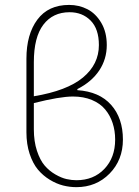

<svg xmlns="http://www.w3.org/2000/svg" viewBox="-20 -752 568 784"><path d="M292 12.2Q264.6 12.2 237.5 5.4Q210.4 -1.5 183.1 -18.1Q155.8 -34.7 135 -59.3Q114.3 -84 101.1 -123.5Q87.9 -163.1 87.9 -211.9V-512.2Q87.9 -611.8 132.6 -671.9Q177.2 -731.9 262.2 -731.9Q302.7 -731.9 336.9 -714.4Q371.1 -696.8 393.6 -658.7Q416 -620.6 416 -567.9Q416 -510.7 385.3 -464.4Q354.5 -418 295.9 -388.2V-383.8Q385.7 -377.9 433.8 -323.7Q481.9 -269.5 481.9 -182.1Q481.9 -98.6 427.5 -43.2Q373 12.2 292 12.2ZM292 -16.1Q362.3 -16.1 406.2 -62.3Q450.2 -108.4 450.2 -182.1Q450.2 -218.3 439.9 -249.5Q429.7 -280.8 409.4 -305.2Q389.2 -329.6 355.2 -343.8Q321.3 -357.9 277.8 -357.9Q224.6 -357.9 118.2 -331.1V-224.1Q118.2 -174.8 130.9 -136.2Q143.6 -97.7 162.6 -75.7Q181.6 -53.7 206.3 -39.6Q231 -25.4 251.7 -20.8Q272.5 -16.1 292 -16.1ZM118.2 -498V-358.9Q253.4 -381.3 318.6 -435.3Q383.8 -489.3 383.8 -567.9Q383.8 -633.8 350.1 -668Q316.4 -702.1 264.2 -702.1Q195.8 -702.1 157 -651.1Q118.2 -600.1 118.2 -498Z"/></svg>

Font: Source Sans 3 ExtraLight
Style: Regular
Weight: 200
Designer: Paul D. Hunt
Foundry: Adobe
Version: Version 3.052;hotconv 1.1.0;makeotfexe 2.6.0